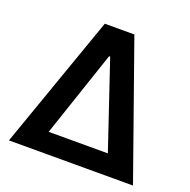

<svg xmlns="http://www.w3.org/2000/svg" viewBox="-126 -830 944 953"><g transform="rotate(20 346.5 -353.5)"><path d="M268.6 -707H424.8L674.8 0H19.5ZM502.9 -107.4 349.6 -562.5H343.8L190.4 -107.4Z"/></g></svg>

Font: Pretendard SemiBold
Style: Regular
Weight: 600
Designer: Base glyphs from Inter by Rasmus Andersson; Hangeul glyphs from Noto Sans CJK(Source Han Sans) by Jang Soo-young and Kan
Foundry: Kil Hyung-jin
Version: Version 1.309